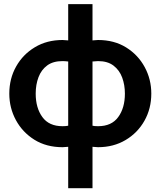

<svg xmlns="http://www.w3.org/2000/svg" viewBox="-20 -726 800 960"><path d="M442.5 215H321V8Q303.5 10 293 10Q212 10 152.2 -27.2Q92.5 -64.5 59.5 -125.5Q26.5 -186.5 26.5 -258Q26.5 -333 60.8 -393.8Q95 -454.5 155 -490.2Q215 -526 292.5 -526L321 -524V-705.5H442.5V-524Q460 -526 470 -526Q551 -526 610.8 -488.8Q670.5 -451.5 703.5 -390.5Q736.5 -329.5 736.5 -258Q736.5 -183 702.2 -122.2Q668 -61.5 607.8 -25.8Q547.5 10 470 10Q460 10 442.5 8ZM292.5 -95Q311.5 -95 321 -97.5V-418.5Q303.5 -420.5 292.5 -420.5Q245.5 -420.5 216 -398.8Q186.5 -377 172.5 -340Q158.5 -303 158.5 -258Q158.5 -186.5 191.8 -140.8Q225 -95 292.5 -95ZM470.5 -95Q538 -95 571.2 -140.8Q604.5 -186.5 604.5 -258Q604.5 -301 591 -338Q577.5 -375 547.8 -397.8Q518 -420.5 470.5 -420.5Q460 -420.5 442.5 -418.5V-97.5Q451.5 -95 470.5 -95Z"/></svg>

Font: Acari Sans
Style: Bold
Weight: 700
Designer: Alfredo Marco Pradil and Stefan Peev (font) & Cristiano Sobral (main changes)
Foundry: Alfredo Marco Pradil and Stefan Peev (font) & Cristiano Sobral (main changes)
Version: Version 1.063; ttfautohint (v1.8.3)